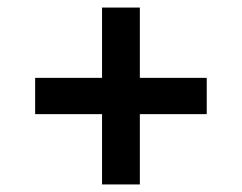

<svg xmlns="http://www.w3.org/2000/svg" viewBox="-20 -584 640 508"><path d="M250 -96V-282H73V-378H250V-564H350V-378H527V-282H350V-96Z"/></svg>

Font: Source Code Pro
Style: Bold Italic
Weight: 700
Italic angle: -11°
Monospace: yes
Designer: Paul D. Hunt, Teo Tuominen
Foundry: Adobe Systems Incorporated
Version: Version 1.050;PS 1.000;hotconv 16.6.51;makeotf.lib2.5.65220